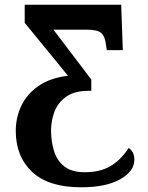

<svg xmlns="http://www.w3.org/2000/svg" viewBox="-20 -556 631 816"><path d="M325 240Q186 240 116.5 174.5Q47 109 47 0Q47 -56 70.5 -106Q94 -156 143.5 -190.5Q193 -225 269 -234L85 -459V-536H495L502 -343H434L431 -361Q427 -402 410 -416Q393 -430 348 -430H207L368 -218V-170H355Q297 -170 262 -145.5Q227 -121 212 -82.5Q197 -44 197 -1Q197 43 209 84Q221 125 252.5 150.5Q284 176 341 176Q403 176 447 151.5Q491 127 527 73Q538 80 544.5 92Q551 104 551 123Q551 172 490.5 206Q430 240 325 240Z"/></svg>

Font: Noto Serif
Style: Bold
Weight: 700
Designer: Monotype Design Team
Foundry: Monotype Imaging Inc.
Version: Version 2.014